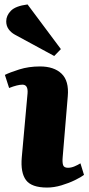

<svg xmlns="http://www.w3.org/2000/svg" viewBox="-20 -830 399 864"><path d="M104 -410Q107 -449 81 -449Q59 -449 21 -434L2 -493Q24 -504 66.5 -517.5Q109 -531 160 -531Q223 -531 257 -498.5Q291 -466 285 -397L262 -122Q260 -99 264 -87Q268 -75 286 -75Q300 -75 314.5 -81Q329 -87 342 -95L358 -43Q345 -33 317.5 -19.5Q290 -6 256.5 4Q223 14 192 14Q122 14 97 -19.5Q72 -53 78 -122ZM254 -609 224 -578 47 -674Q29 -684 18.5 -699Q8 -714 8 -734Q8 -760 29 -781.5Q50 -803 104 -810Z"/></svg>

Font: Literata 36pt ExtraBold
Style: Italic
Weight: 800
Italic angle: -2°
Designer: Latin by Veronika Burian and Jose Scaglione. Greek by Irene Vlachou. Cyrillic by Vera Evstafieva
Foundry: TypeTogether
Version: Version 3.002